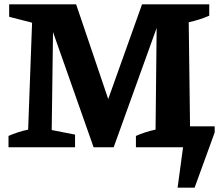

<svg xmlns="http://www.w3.org/2000/svg" viewBox="-20 -675 1015 880"><path d="M964 -68 872 185H794L819 0H603V-52Q646 -71 693 -81L698 -547L501 0H409L223 -528L217 -79L324 -58V0H19V-52Q62 -71 109 -81L127 -571L22 -598V-655H329L476 -221L631 -655H939V-603Q895 -584 845 -573L851 -96H964Z"/></svg>

Font: Piazzolla SC
Style: Bold
Weight: 700
Designer: Juan Pablo del Peral
Foundry: Huerta Tipografica
Version: Version 1.330